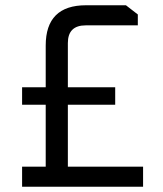

<svg xmlns="http://www.w3.org/2000/svg" viewBox="-20 -710 618 730"><path d="M64 0V-76.4H153.8V-311.7H64V-378.3H153.8V-536.8Q153.8 -690 307 -690H458.8L504 -655V-613.6H306Q238 -613.6 238 -546.2V-378.3H418V-311.7H238V-76.4H524V0Z"/></svg>

Font: Oxanium ExtraLight
Style: Regular
Weight: 200
Designer: Severin Meyer
Version: Version 2.000